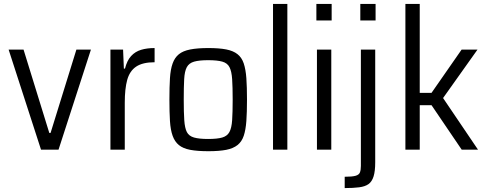

<svg xmlns="http://www.w3.org/2000/svg" viewBox="-20 -763 2483 979"><path d="M189.1 0 24 -510H100.1L231.3 -85.3H237.9L369.5 -510H443.6L278.5 0Z M543.1 0V-510H607.6L611.6 -413.2H617.3Q627.8 -454.9 648.7 -477.5Q669.6 -500.1 699.5 -509Q729.4 -518 768.3 -518V-445.6Q707.6 -445.6 674.4 -423.4Q641.3 -401.2 628.7 -355.8Q616.2 -310.4 616.2 -239.4V0Z M1042.5 8Q986.3 8 949.7 1Q913 -6.1 892 -23.4Q870.9 -40.7 860.2 -70.7Q849.4 -100.7 846.6 -145.9Q843.8 -191.2 843.8 -255.1Q843.8 -319 846.6 -364.2Q849.4 -409.4 860.2 -439.4Q870.9 -469.4 892 -486.4Q913 -503.5 949.7 -510.7Q986.3 -518 1042.5 -518Q1097.5 -518 1133.4 -511Q1169.3 -504 1191.1 -486.7Q1212.9 -469.4 1222.9 -439.4Q1232.9 -409.4 1236.2 -364.2Q1239.4 -319 1239.4 -255.1Q1239.4 -191.2 1236.2 -145.9Q1232.9 -100.7 1222.9 -70.7Q1212.9 -40.7 1191.1 -23.4Q1169.3 -6.1 1133.4 1Q1097.5 8 1042.5 8ZM1040.9 -54.4Q1088 -54.4 1113.2 -61.8Q1138.5 -69.2 1149.7 -89.6Q1161 -110.1 1163.7 -150.2Q1166.4 -190.2 1166.4 -255.1Q1166.4 -319.4 1163.7 -359.4Q1161 -399.4 1150.2 -420.4Q1139.5 -441.4 1113.7 -448.7Q1088 -456.1 1041.4 -456.1Q995.8 -456.1 969.8 -448.7Q943.8 -441.4 932.5 -420.4Q921.3 -399.4 919.1 -359.4Q916.9 -319.4 916.9 -254.5Q916.9 -190.2 919.6 -150.2Q922.3 -110.1 932.8 -89.6Q943.4 -69.2 969.3 -61.8Q995.3 -54.4 1040.9 -54.4Z M1372.1 0V-743H1445.2V0Z M1593.2 -658.6V-743H1671.1V-658.6ZM1596.1 0V-510H1669.2V0Z M1817.2 -658.6V-743H1895.1V-658.6ZM1737.6 196V138.3Q1775.4 138.3 1793.1 133.3Q1810.8 128.3 1815.4 115.8Q1820.1 103.3 1820.1 82.9V-510H1893.2V64.7Q1893.2 109.6 1884.9 136.4Q1876.6 163.2 1858.9 175.8Q1841.2 188.3 1811.1 192.1Q1781.1 196 1737.6 196Z M2047.1 0V-743H2120.2V-289.5H2180.3L2333.7 -510H2414.7L2239.2 -263.1L2417.2 0H2334.1L2180.3 -226.7H2120.2V0Z"/></svg>

Font: Saira Thin SemiCondensed
Style: Regular
Weight: 100
Width: 4
Version: Version 1.101